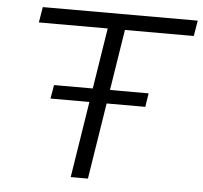

<svg xmlns="http://www.w3.org/2000/svg" viewBox="-51 -758 857 811"><g transform="rotate(5 377.5 -352.5)"><path d="M278 0 379 -639H87L98 -705H755L744 -639H452L351 0ZM164 -323 174 -381H575L566 -323Z"/></g></svg>

Font: Nunito Sans 7pt SemiExpanded Light
Style: Italic
Weight: 300
Width: 6
Italic angle: -9°
Designer: Vernon Adams
Foundry: Vernon Adams
Version: Version 3.101;gftools[0.9.27]